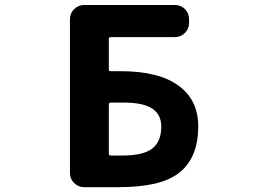

<svg xmlns="http://www.w3.org/2000/svg" viewBox="-20 -776 1040 776"><path d="M320.3 -19.5Q296.9 -19.5 279.8 -36.1Q262.7 -52.7 262.7 -77.1V-698.2Q262.7 -722.7 279.8 -739.3Q296.9 -755.9 320.3 -755.9H686.5Q710.9 -755.9 727.5 -739.3Q744.1 -722.7 744.1 -698.2V-683.6Q744.1 -660.2 727.5 -643.1Q710.9 -626 686.5 -626H427.7Q419.9 -626 419.9 -619.1V-495.1Q419.9 -488.3 427.7 -488.3H467.8Q621.1 -488.3 700.2 -430.7Q781.2 -373 781.2 -265.6Q781.2 -201.2 761.7 -154.3Q742.2 -107.4 704.1 -77.6Q666 -47.9 603.5 -33.2Q542 -19.5 457 -19.5ZM477.5 -147.5Q558.6 -147.5 595.7 -175.8Q631.8 -204.1 631.8 -264.6Q631.8 -312.5 595.7 -336.9Q558.6 -361.3 482.4 -361.3Q481.4 -361.3 480.5 -361.3H427.7Q419.9 -361.3 419.9 -354.5V-154.3Q419.9 -147.5 427.7 -147.5Z"/></svg>

Font: Rounded Mgen+ 1m bold
Style: Bold
Weight: 700
Designer: [Source Han Sans]
Ryoko NISHIZUKA  (kana & ideographs); Paul D. Hunt (Latin, Greek & Cyrillic); Wenlong ZHANG  (bopomofo
Version: Version 1.059.20150602